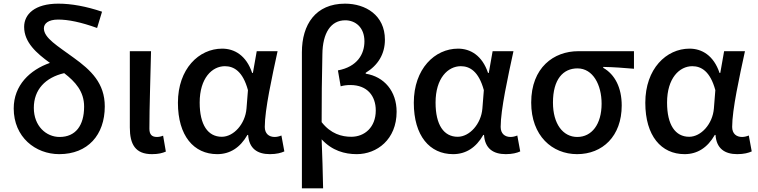

<svg xmlns="http://www.w3.org/2000/svg" viewBox="-20 -830 4143 1050"><path d="M304 13C460 13 553 -92 553 -248C553 -375 478 -446 382 -515C295 -579 220 -622 220 -675C220 -701 244 -723 298 -723C353 -723 422 -709 511 -677L538 -766C452 -795 371 -810 299 -810C170 -810 112 -752 112 -683C112 -598 180 -539 253 -486C144 -448 55 -364 55 -237C55 -80 174 13 304 13ZM165 -240C165 -340 228 -406 331 -430C392 -383 440 -330 440 -247C440 -143 393 -81 306 -81C232 -81 165 -141 165 -240Z M811 13C847 13 868 7 887 -1L872 -88C860 -83 848 -81 838 -81C812 -81 797 -93 797 -126C797 -246 803 -408 806 -550H690V-133C690 -41 720 13 811 13Z M1168 13C1237 13 1293 -22 1333 -92H1337C1342 -18 1387 13 1456 13C1492 13 1518 6 1535 -2L1519 -89C1507 -84 1494 -81 1482 -81C1451 -81 1428 -99 1428 -136C1428 -231 1468 -411 1498 -550H1384L1363 -431H1359C1327 -527 1262 -564 1195 -564C1068 -564 953 -454 953 -268C953 -87 1040 13 1168 13ZM1193 -82C1117 -82 1072 -147 1072 -269C1072 -403 1140 -468 1210 -468C1259 -468 1308 -440 1336 -337L1328 -236C1321 -152 1258 -82 1193 -82Z M1631 200H1747C1745 110 1743 24 1739 -68C1796 -6 1865 13 1931 13C2041 13 2149 -67 2149 -219C2149 -331 2081 -411 1980 -427V-432C2047 -473 2085 -534 2085 -613C2085 -747 1979 -810 1867 -810C1706 -810 1631 -696 1631 -544ZM1901 -82C1849 -82 1789 -98 1739 -162C1739 -286 1740 -408 1743 -532C1744 -651 1790 -719 1868 -719C1923 -719 1973 -681 1973 -604C1973 -534 1934 -465 1828 -445L1843 -358C1860 -363 1878 -365 1896 -365C1989 -365 2035 -305 2035 -226C2035 -134 1974 -82 1901 -82Z M2458 13C2527 13 2583 -22 2623 -92H2627C2632 -18 2677 13 2746 13C2782 13 2808 6 2825 -2L2809 -89C2797 -84 2784 -81 2772 -81C2741 -81 2718 -99 2718 -136C2718 -231 2758 -411 2788 -550H2674L2653 -431H2649C2617 -527 2552 -564 2485 -564C2358 -564 2243 -454 2243 -268C2243 -87 2330 13 2458 13ZM2483 -82C2407 -82 2362 -147 2362 -269C2362 -403 2430 -468 2500 -468C2549 -468 2598 -440 2626 -337L2618 -236C2611 -152 2548 -82 2483 -82Z M3136 13C3275 13 3380 -85 3380 -253C3380 -350 3343 -423 3279 -459V-464C3339 -463 3386 -459 3447 -454V-550H3142C3009 -550 2885 -461 2885 -269C2885 -87 3000 13 3136 13ZM3137 -81C3059 -81 3004 -152 3004 -269C3004 -397 3060 -456 3138 -456C3223 -456 3270 -366 3270 -263C3270 -150 3216 -81 3137 -81Z M3724 13C3793 13 3849 -22 3889 -92H3893C3898 -18 3943 13 4012 13C4048 13 4074 6 4091 -2L4075 -89C4063 -84 4050 -81 4038 -81C4007 -81 3984 -99 3984 -136C3984 -231 4024 -411 4054 -550H3940L3919 -431H3915C3883 -527 3818 -564 3751 -564C3624 -564 3509 -454 3509 -268C3509 -87 3596 13 3724 13ZM3749 -82C3673 -82 3628 -147 3628 -269C3628 -403 3696 -468 3766 -468C3815 -468 3864 -440 3892 -337L3884 -236C3877 -152 3814 -82 3749 -82Z"/></svg>

Font: Source Han Sans JP Medium
Style: Regular
Weight: 500
Designer: Ryoko NISHIZUKA 西塚涼子 (kana, bopomofo & ideographs); Paul D. Hunt (Latin, Greek & Cyrillic); Sandoll Communications 산돌커뮤니
Foundry: Adobe
Version: Version 2.002;hotconv 1.0.116;makeotfexe 2.5.65601